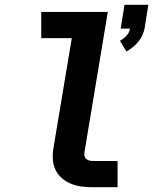

<svg xmlns="http://www.w3.org/2000/svg" viewBox="-20 -785 642 805"><path d="M510 -569 483 -614Q498 -622 510.5 -635.5Q523 -649 525 -665H486L502 -765H602L586 -665Q583 -651 576.5 -636.5Q570 -622 559.5 -609.5Q549 -597 536.5 -587Q524 -577 510 -569ZM369 0Q345 0 322 -3Q299 -6 278 -14.5Q257 -23 240 -37.5Q223 -52 213 -72.5Q203 -93 201.5 -116.5Q200 -140 204 -164L281 -625H153V-735H432L334 -146Q333 -138 334.5 -130.5Q336 -123 341.5 -118.5Q347 -114 354.5 -112Q362 -110 369 -110H473V0Z"/></svg>

Font: Iosevka SS04 XBd Ex
Style: Italic
Weight: 800
Width: 7
Italic angle: -9°
Monospace: yes
Designer: Belleve Invis
Foundry: Belleve Invis
Version: Version 19.0.0; ttfautohint (v1.8.4)